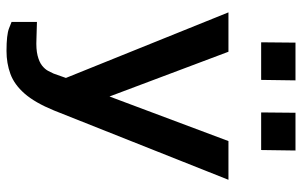

<svg xmlns="http://www.w3.org/2000/svg" viewBox="-189 -574 928 590"><g transform="rotate(90 275.0 -279.0)"><path d="M136.5 165Q86.5 165 67 157.2Q47.5 149.5 47.5 149.5V71.5L99.5 73Q131 74.5 150.8 69.5Q170.5 64.5 181.5 55.8Q192.5 47 197.8 37.2Q203 27.5 206 20.5L219.5 -17.5L18 -517H139L276.5 -151.5L413.5 -517H532.5L319.5 19Q295.5 77.5 267.8 109.2Q240 141 207.2 153Q174.5 165 136.5 165ZM325.5 -617.5 326.5 -723H442.5L441 -617.5ZM110 -617.5 111 -723H227L225.5 -617.5Z"/></g></svg>

Font: Public Sans Thin SemiBold
Style: Regular
Weight: 600
Version: Version 2.001